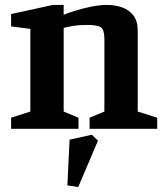

<svg xmlns="http://www.w3.org/2000/svg" viewBox="-20 -522 670 778"><path d="M25 0V-45L103 -70V-405L25 -415V-465L194 -502H238V-462Q251 -468 281 -477.5Q311 -487 347 -494.5Q383 -502 414 -502Q447 -502 475 -492Q503 -482 520.5 -459.5Q538 -437 538 -398V-70L617 -45V0H343V-45L403 -70V-364Q403 -401 389 -411Q375 -421 334 -421Q301 -421 279 -417.5Q257 -414 238 -409V-70L298 -45V0ZM297 236 253 229 262 44 352 24 377 48Z"/></svg>

Font: Manuale
Style: Regular
Weight: 400
Designer: Eduardo Tunni / Pablo Cosgaya
Foundry: Eduardo Tunni / Pablo Cosgaya
Version: Version 1.002